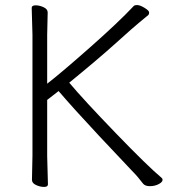

<svg xmlns="http://www.w3.org/2000/svg" viewBox="-20 -726 670 757"><path d="M106 -17 108 -112V-589L105 -695Q105 -705 120.5 -705Q136 -705 152 -697.5Q168 -690 168 -677L166 -588V-396Q218 -436 332.5 -537Q447 -638 507 -702Q510 -706 521 -706Q532 -706 550 -695Q568 -684 568 -677Q568 -670 565 -667Q550 -654 530 -638Q510 -622 438.5 -557.5Q367 -493 253 -400Q310 -332 436.5 -201Q563 -70 617 -25Q621 -22 621 -17Q621 -8 605.5 0Q590 8 571 8Q552 8 544 -2Q523 -30 501 -52Q471 -83 370.5 -190.5Q270 -298 211 -367Q186 -347 166 -332V-111L169 1Q169 11 153.5 11Q138 11 122 3.5Q106 -4 106 -17Z"/></svg>

Font: LXGW WenKai Lite Light
Style: Regular
Weight: 300
Designer: LXGW / Fontworks Inc.
Foundry: LXGW / Fontworks Inc.
Version: Version 1.511; March 25, 2025